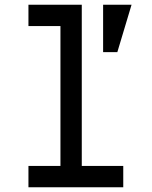

<svg xmlns="http://www.w3.org/2000/svg" viewBox="-20 -790 640 810"><path d="M100 -680V-770H325V-90H500V0H100V-90H235V-680ZM535 -770 475 -570H415V-770Z"/></svg>

Font: Fliege Mono Thin
Style: Regular
Weight: 100
Version: Version 0.020;Glyphs 3.3 (3306)